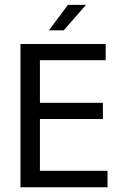

<svg xmlns="http://www.w3.org/2000/svg" viewBox="-20 -790 540 810"><path d="M66.4 -604.5H425.8V-536.1H148.4V-356.4H414.1V-288.1H148.4V-69.3H433.6V0H66.4ZM266.6 -769.5H342.8L249 -662.1H186.5Z"/></svg>

Font: BabelStone Xiangqi
Style: Regular
Weight: 400
Designer: Andrew West
Foundry: BabelStone
Version: Version 11.000 June 09, 2018